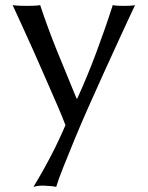

<svg xmlns="http://www.w3.org/2000/svg" viewBox="-20 -478 576 749"><path d="M29.3 -458Q41.5 -456.1 57.9 -455.6Q74.2 -455.1 85 -455.1Q96.2 -455.1 111.3 -455.6Q126.5 -456.1 136.7 -458Q166.5 -368.2 203.1 -277.8Q239.7 -187.5 278.8 -93.3H281.2Q318.8 -174.8 355 -271.5Q391.1 -368.2 419.9 -458Q428.2 -456.1 441.2 -455.6Q454.1 -455.1 460.9 -455.1Q469.2 -455.1 484.4 -455.6Q499.5 -456.1 506.8 -458Q499.5 -442.9 481.4 -403.8Q463.4 -364.7 438 -309.8Q412.6 -254.9 383.8 -191.2Q355 -127.4 325.7 -61.8Q296.4 3.9 271.2 65.2Q246.1 126.5 226.8 174.6Q207.5 222.7 199.2 251Q191.9 249 173.8 247.6Q155.8 246.1 147.5 246.1Q128.4 246.1 110.4 251Q146.5 191.9 178.2 130.9Q210 69.8 235.4 10.3Q224.6 -19 203.9 -66.7Q183.1 -114.3 158.9 -169.9Q134.8 -225.6 109.9 -281.2Q85 -336.9 63.7 -383.1Q42.5 -429.2 29.3 -458Z"/></svg>

Font: Kurinto Seri
Style: Regular
Weight: 400
Designer: Kurinto was developed by Clint Goss from a range of fonts that are compatible with the SIL Open Font License Version 1.1
Foundry: Clinton F. Goss
Version: Version 2.196; July 25, 2020